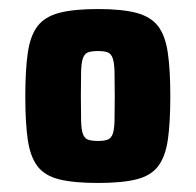

<svg xmlns="http://www.w3.org/2000/svg" viewBox="-20 -716 433 425"><path d="M197 -311Q143 -311 111 -319Q79 -327 63 -348Q47 -369 41.5 -406.5Q36 -444 36 -503Q36 -561 41.5 -599Q47 -637 63 -658Q79 -679 111 -687.5Q143 -696 197 -696Q250 -696 282 -687.5Q314 -679 330 -658Q346 -637 351.5 -599Q357 -561 357 -503Q357 -444 351.5 -406.5Q346 -369 330 -348Q314 -327 282 -319Q250 -311 197 -311ZM197 -404Q211 -404 218.5 -407Q226 -410 229.5 -419.5Q233 -429 233.5 -449Q234 -469 234 -503Q234 -537 233.5 -557Q233 -577 229.5 -587Q226 -597 218.5 -600Q211 -603 197 -603Q182 -603 174.5 -600Q167 -597 163.5 -587Q160 -577 159.5 -557Q159 -537 159 -503Q159 -469 159.5 -449Q160 -429 163.5 -419.5Q167 -410 174.5 -407Q182 -404 197 -404Z"/></svg>

Font: Saira SemiCondensed ExtraBold
Style: Regular
Weight: 800
Width: 4
Designer: Hector Gatti with collaboration of the Omnibus-Type team
Foundry: Omnibus-Type
Version: Version 1.101